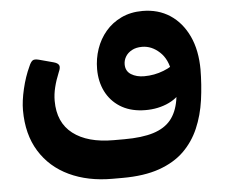

<svg xmlns="http://www.w3.org/2000/svg" viewBox="-50 -522 940 797"><g transform="rotate(-5 420.0 -123.5)"><path d="M386.7 218.6Q285 218.6 207.1 181.8Q129.1 145 85.4 74.3Q41.6 3.6 41.6 -97.4Q41.6 -135.5 53.3 -185.4Q65 -235.4 84.3 -276.5Q90.8 -292.5 98.6 -299.1Q106.5 -305.6 125.9 -300.4L186.2 -284.2Q203.6 -279.4 207.9 -270Q212.2 -260.6 203.5 -241.8Q190.2 -209.5 183.2 -180.8Q176.1 -152.1 176.1 -124.5Q176.1 -34 236.7 12.6Q297.2 59.3 406.1 59.3H450.1Q524.5 59.3 571.9 44.4Q619.2 29.5 644.8 -1.7Q670.4 -32.9 679.1 -82.9Q687.9 -133 685.6 -203L790.6 -205Q790.2 -137.5 781.4 -74.6Q772.6 -11.8 749.6 41.6Q726.6 95 686.2 134.6Q645.7 174.1 582.5 196.4Q519.2 218.6 428.9 218.6ZM670.3 -199.5Q662.8 -255.3 629.7 -285.8Q596.6 -316.4 556.8 -316.4Q531.6 -316.4 514.2 -306.8Q496.7 -297.3 487.7 -282.2Q478.7 -267.1 478.7 -250Q478.7 -221.9 501.1 -207.9Q523.5 -194 555.3 -194Q597.8 -194 636.3 -209.1Q674.7 -224.1 691 -243.9L702.2 -121.4Q681.9 -88.1 635.8 -69.4Q589.6 -50.8 534 -53.9Q480.9 -57 442.4 -81.6Q403.9 -106.3 383.4 -147.3Q363 -188.3 363 -240.3Q363 -283.8 376.8 -324.1Q390.6 -364.5 417.3 -395.9Q443.9 -427.4 482.9 -446Q522 -464.6 571.5 -464.6Q636.6 -464.6 685.7 -432.6Q734.7 -400.5 762.7 -341.1Q790.6 -281.7 790.6 -199.4Z"/></g></svg>

Font: Rubik Light
Style: Italic
Weight: 300
Italic angle: -12°
Designer: Hubert and Fischer
Foundry: Hubert and Fischer
Version: Version 2.300;gftools[0.9.30]